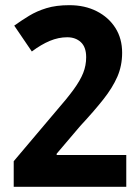

<svg xmlns="http://www.w3.org/2000/svg" viewBox="-20 -722 541 742"><path d="M468 0H33V-99L197 -293Q239 -341 264.5 -376Q290 -411 301.5 -440Q313 -469 313 -501Q313 -540 292.5 -559Q272 -578 240 -578Q206 -578 172.5 -564Q139 -550 103 -523L35 -623Q63 -643 92.5 -661Q122 -679 159.5 -690.5Q197 -702 248 -702Q308 -702 354 -678.5Q400 -655 426 -614Q452 -573 452 -518Q452 -468 433.5 -425.5Q415 -383 379 -337.5Q343 -292 290 -235L199 -128V-123H468Z"/></svg>

Font: Noto Sans Kannada Condensed
Style: Bold
Weight: 700
Width: 3
Designer: Jelle Bosma - Monotype Design Team
Foundry: Monotype Imaging Inc.
Version: Version 2.005; ttfautohint (v1.8.4.7-5d5b)